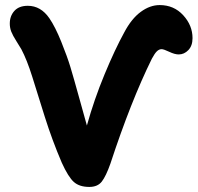

<svg xmlns="http://www.w3.org/2000/svg" viewBox="-20 -714 787 765"><path d="M335.9 30.8Q296.4 30.8 274.2 11Q252 -8.8 226.1 -65.9Q188 -154.8 158.4 -248.8Q128.9 -342.8 108.2 -409.2Q87.4 -475.6 64.9 -518.1Q60.1 -526.9 45.4 -549.8Q30.8 -572.8 24.9 -587.9Q19 -603 19 -620.1Q19 -650.4 37.4 -670.7Q55.7 -690.9 90.8 -690.9Q142.6 -690.9 176.8 -641.1Q200.2 -606.9 224.1 -547.6Q248 -488.3 260.7 -446.3Q273.4 -404.3 296.9 -319.3Q320.3 -234.4 326.2 -213.9Q355 -317.4 396.5 -417.5Q438 -517.6 475.1 -585Q503.9 -639.6 540.8 -666.7Q577.6 -693.8 616.2 -693.8Q672.9 -693.8 710 -653.3Q747.1 -612.8 747.1 -562Q747.1 -531.7 730.5 -514.4Q713.9 -497.1 691.9 -497.1Q676.3 -497.1 654.3 -507.6Q632.3 -518.1 624 -518.1Q613.8 -518.1 605 -509.5Q596.2 -501 585 -480Q501.5 -310.5 419.9 -62Q402.3 -12.2 385.7 9.3Q369.1 30.8 335.9 30.8Z"/></svg>

Font: Shantell Sans Bouncy
Style: Bold
Weight: 700
Designer: Stephen Nixon, Anya Danilova, Shantell Martin
Foundry: Arrow Type
Version: Version 1.006;[9816181b4]